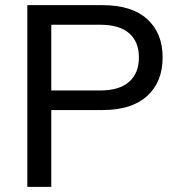

<svg xmlns="http://www.w3.org/2000/svg" viewBox="-20 -725 695 745"><path d="M86 0V-705H378Q491 -705 551 -651Q611 -597 611 -502Q611 -407 551 -352.5Q491 -298 378 -298H179V0ZM179 -374H369Q443 -374 481 -407.5Q519 -441 519 -502Q519 -563 481 -596Q443 -629 369 -629H179Z"/></svg>

Font: Mulish Medium
Style: Regular
Weight: 500
Designer: Vernon Adams
Foundry: Vernon Adams
Version: Version 3.603; ttfautohint (v1.8.3)